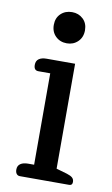

<svg xmlns="http://www.w3.org/2000/svg" viewBox="-81 -738 456 782"><g transform="rotate(10 146.5 -347.5)"><path d="M88 -631Q88 -660 106.5 -677.5Q125 -695 153 -695Q180 -695 198.5 -677.5Q217 -660 217 -631Q217 -602 198.5 -584Q180 -566 153 -566Q125 -566 106.5 -584Q88 -602 88 -631ZM40 -24Q40 -40 51.5 -48Q63 -56 83 -56H108V-434H59Q40 -434 40 -457Q40 -474 51.5 -482Q63 -490 83 -490H201V-56L246 -43Q262 -38 269 -31.5Q276 -25 276 -14Q276 0 263 0H59Q50 0 45 -6.5Q40 -13 40 -24Z"/></g></svg>

Font: Maitree Medium
Style: Regular
Weight: 500
Designer: CadsonDemak Team
Foundry: CadsonDemak
Version: Version 1.000